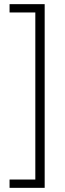

<svg xmlns="http://www.w3.org/2000/svg" viewBox="-20 -784 315 924"><path d="M26 -764H195V120H26V80H150V-724H26Z"/></svg>

Font: Khand Light
Style: Regular
Weight: 300
Designer: Devanagari: Sanchit Sawaria, Jyotish Sonowal; Latin: Satya Rajpurohit
Foundry: Indian Type Foundry
Version: Version 1.101;PS 1.0;hotconv 1.0.78;makeotf.lib2.5.61930; tt